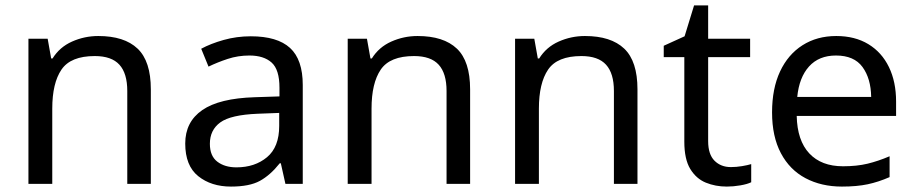

<svg xmlns="http://www.w3.org/2000/svg" viewBox="-20 -679 3380 709"><path d="M343 -546Q439 -546 488 -499.5Q537 -453 537 -349V0H450V-343Q450 -408 421 -440Q392 -472 330 -472Q241 -472 207 -422Q173 -372 173 -278V0H85V-536H156L169 -463H174Q200 -505 246 -525.5Q292 -546 343 -546Z M906 -545Q1004 -545 1051 -502Q1098 -459 1098 -365V0H1034L1017 -76H1013Q978 -32 939.5 -11Q901 10 833 10Q760 10 712 -28.5Q664 -67 664 -149Q664 -229 727 -272.5Q790 -316 921 -320L1012 -323V-355Q1012 -422 983 -448Q954 -474 901 -474Q859 -474 821 -461.5Q783 -449 750 -433L723 -499Q758 -518 806 -531.5Q854 -545 906 -545ZM932 -259Q832 -255 793.5 -227Q755 -199 755 -148Q755 -103 782.5 -82Q810 -61 853 -61Q921 -61 966 -98.5Q1011 -136 1011 -214V-262Z M1522 -546Q1618 -546 1667 -499.5Q1716 -453 1716 -349V0H1629V-343Q1629 -408 1600 -440Q1571 -472 1509 -472Q1420 -472 1386 -422Q1352 -372 1352 -278V0H1264V-536H1335L1348 -463H1353Q1379 -505 1425 -525.5Q1471 -546 1522 -546Z M2140 -546Q2236 -546 2285 -499.5Q2334 -453 2334 -349V0H2247V-343Q2247 -408 2218 -440Q2189 -472 2127 -472Q2038 -472 2004 -422Q1970 -372 1970 -278V0H1882V-536H1953L1966 -463H1971Q1997 -505 2043 -525.5Q2089 -546 2140 -546Z M2679 -62Q2699 -62 2720 -65.5Q2741 -69 2754 -73V-6Q2740 1 2714 5.5Q2688 10 2664 10Q2622 10 2586.5 -4.5Q2551 -19 2529 -55Q2507 -91 2507 -156V-468H2431V-510L2508 -545L2543 -659H2595V-536H2750V-468H2595V-158Q2595 -109 2618.5 -85.5Q2642 -62 2679 -62Z M3068 -546Q3137 -546 3186.5 -516Q3236 -486 3262.5 -431.5Q3289 -377 3289 -304V-251H2922Q2924 -160 2968.5 -112.5Q3013 -65 3093 -65Q3144 -65 3183.5 -74.5Q3223 -84 3265 -102V-25Q3224 -7 3184 1.5Q3144 10 3089 10Q3013 10 2954.5 -21Q2896 -52 2863.5 -113.5Q2831 -175 2831 -264Q2831 -352 2860.5 -415Q2890 -478 2943.5 -512Q2997 -546 3068 -546ZM3067 -474Q3004 -474 2967.5 -433.5Q2931 -393 2924 -321H3197Q3196 -389 3165 -431.5Q3134 -474 3067 -474Z"/></svg>

Font: Noto Sans Sundanese
Style: Regular
Weight: 400
Designer: Monotype Design Team (Regular), Sérgio L. Martins (other weights)
Foundry: Monotype Imaging Inc.
Version: Version 2.003